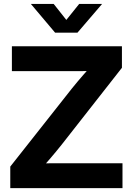

<svg xmlns="http://www.w3.org/2000/svg" viewBox="-20 -965 681 985"><path d="M32.7 0V-110.4L348.6 -510.7Q377 -545.9 407.7 -581.1Q438.5 -616.2 470.2 -651.4L486.3 -601.1Q439.5 -600.1 392.6 -600.1Q345.7 -600.1 298.8 -600.1H41V-727.5H605.5V-617.2L295.4 -221.7Q266.1 -185.1 234.9 -148.7Q203.6 -112.3 170.9 -75.7L154.8 -126.5Q201.7 -127.4 248.5 -127.4Q295.4 -127.4 342.8 -127.4H608.4V0ZM255.4 -944.8 320.3 -862.8 386.2 -944.8H502.9V-943.8L377.4 -797.4H262.7L139.2 -943.8V-944.8Z"/></svg>

Font: Inter 28pt
Style: Bold
Weight: 700
Designer: Rasmus Andersson
Foundry: rsms
Version: Version 4.001;git-66647c0bb